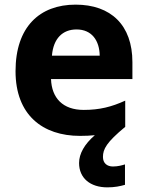

<svg xmlns="http://www.w3.org/2000/svg" viewBox="-20 -576 637 828"><path d="M424 101C424 67 439 38 520 -29V-142C461 -115 409 -102 341 -102C251 -102 203 -153 200 -235H551V-308C551 -468 458 -556 306 -556C151 -556 47 -460 47 -269C47 -80 164 10 325 10C349 10 370 9 389 7C344 46 321 87 321 127C321 192 369 232 443 232C475 232 498 227 519 221V133C506 137 488 142 467 142C442 142 424 128 424 101ZM310 -449C376 -449 409 -401 410 -336H204C210 -410 250 -449 310 -449Z"/></svg>

Font: Noto Sans Myanmar UI
Style: Bold
Weight: 700
Designer: Monotype Design Team
Foundry: Monotype Imaging Inc.
Version: Version 2.103